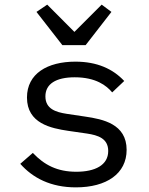

<svg xmlns="http://www.w3.org/2000/svg" viewBox="-20 -793 640 825"><path d="M306.1 12.1C437.9 12.1 524.1 -46.9 524.1 -149.1C524.1 -261 421.2 -280.9 346.9 -291.9L266 -304C220.2 -311.1 175.1 -324.9 175.1 -378.9C175.1 -432.2 220.2 -460.9 301.1 -460.9C392 -460.9 437.9 -425.1 462 -396L513.8 -445C464.8 -497.2 397 -528.1 304 -528.1C183.9 -528.1 95.9 -476.9 95.9 -373.9C95.9 -262.1 199.9 -241.8 273.1 -230.8L354 -219.1C400.9 -212 445 -198.2 445 -144.2C445 -83.1 388.1 -55 307.9 -55C225.9 -55 170.1 -84.2 121.1 -136L67.1 -89.1C121.1 -28.1 198.2 12.1 306.1 12.1ZM136.7 -741.8 247.9 -599.1H348L458.8 -741.8L416.9 -773.1L299.7 -655.9L182.9 -773.1Z"/></svg>

Font: Margiela Mono
Style: Regular
Weight: 400
Designer: Mike Abbink, Paul van der Laan, Pieter van Rosmalen
Foundry: Bold Monday
Version: Version 2.003 2021